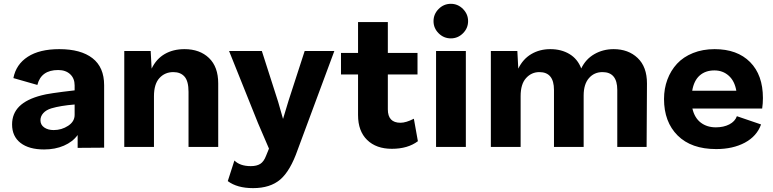

<svg xmlns="http://www.w3.org/2000/svg" viewBox="-20 -766 4029 1001"><path d="M289.1 -509.8Q401.4 -509.8 462.2 -462.6Q522.9 -415.5 522.9 -321.8V-128.9V3.9L384.8 4.9V-62Q358.9 -26.4 313.2 -6.6Q267.6 13.2 210 13.2Q130.9 13.2 86.9 -21Q43 -55.2 43 -117.2Q43 -173.8 80.8 -211.4Q118.7 -249 196.8 -269Q229.5 -278.8 369.1 -294.9V-320.8Q369.1 -357.4 345.7 -379.2Q322.3 -400.9 283.2 -400.9Q194.3 -400.9 174.8 -323.2L49.8 -358.9Q63.5 -430.2 124.8 -470Q186 -509.8 289.1 -509.8ZM190.9 -139.2Q190.9 -115.2 210.4 -101.6Q230 -87.9 259.8 -87.9Q301.3 -87.9 335.2 -110.1Q369.1 -132.3 369.1 -167V-221.2Q295.9 -215.3 248 -201.2Q220.7 -192.9 205.8 -176.3Q190.9 -159.7 190.9 -139.2Z M941.9 -509.8Q1021.5 -509.8 1069.6 -463.6Q1117.7 -417.5 1117.7 -331.1V0H962.9V-287.1Q962.9 -342.8 942.1 -366.5Q921.4 -390.1 883.8 -390.1Q839.8 -390.1 811.3 -359.1Q782.7 -328.1 782.7 -264.2V0H627.9V-500H765.6L770.5 -408.2Q794.9 -459 838.9 -484.4Q882.8 -509.8 941.9 -509.8Z M1532.2 14.2Q1493.7 125 1441.2 169.9Q1388.7 214.8 1299.3 214.8Q1216.3 214.8 1167.5 178.2L1202.1 70.8Q1231.4 100.1 1287.6 100.1Q1318.4 100.1 1336.9 88.4Q1355.5 76.7 1367.2 45.9L1382.3 8.8L1325.2 -124L1174.3 -500H1345.2L1430.2 -234.9L1455.6 -146L1484.4 -241.2L1568.4 -500H1723.1Z M2002 -195.8Q2002 -126 2067.9 -126Q2096.7 -126 2137.7 -147L2158.7 -29.8Q2106 9.8 2022.9 9.8Q1941.4 9.8 1894 -36.4Q1846.7 -82.5 1846.7 -166V-377.9H1757.8V-490.2H1846.7V-650.9H2002V-490.2H2156.7V-377.9H2002Z M2330.6 -565.9Q2293.5 -565.9 2266.8 -592.5Q2240.2 -619.1 2240.2 -655.8Q2240.2 -692.4 2266.8 -719.2Q2293.5 -746.1 2330.6 -746.1Q2367.2 -746.1 2393.8 -719.2Q2420.4 -692.4 2420.4 -655.8Q2420.4 -619.1 2393.8 -592.5Q2367.2 -565.9 2330.6 -565.9ZM2253.4 0V-500H2408.7V0Z M3179.2 -509.8Q3255.9 -509.8 3304.4 -463.6Q3353 -417.5 3353 -331.1L3351.1 0H3198.2V-296.9Q3198.2 -390.1 3121.1 -390.1Q3077.6 -390.1 3050.3 -358.4Q3022.9 -326.7 3022.9 -268.1V0H2868.2V-296.9Q2868.2 -390.1 2792 -390.1Q2751 -390.1 2722.7 -358.9Q2694.3 -327.6 2694.3 -265.1V0H2539.1V-500H2677.2L2682.1 -408.2Q2706.5 -458.5 2750 -484.1Q2793.5 -509.8 2849.1 -509.8Q2906.2 -509.8 2948.7 -484.4Q2991.2 -459 3010.3 -409.2Q3033.7 -458 3078.9 -483.9Q3124 -509.8 3179.2 -509.8Z M3713.9 11.2Q3584 11.2 3512.9 -59.6Q3441.9 -130.4 3441.9 -250Q3441.9 -304.2 3459.5 -351.3Q3477.1 -398.4 3509.8 -433.8Q3542.5 -469.2 3593 -489.5Q3643.6 -509.8 3705.6 -509.8Q3823.7 -509.8 3890.6 -442.4Q3957.5 -375 3957.5 -254.9Q3957.5 -226.6 3953.6 -200.2H3589.8Q3601.1 -151.4 3633.5 -126.7Q3666 -102.1 3711.9 -102.1Q3752.4 -102.1 3782.2 -117.4Q3812 -132.8 3821.8 -160.2L3947.8 -117.2Q3925.8 -55.7 3863.3 -22.2Q3800.8 11.2 3713.9 11.2ZM3588.9 -293H3818.8Q3810.1 -343.8 3779.3 -371.3Q3748.5 -398.9 3704.6 -398.9Q3657.7 -398.9 3627.7 -372.3Q3597.7 -345.7 3588.9 -293Z"/></svg>

Font: Human Sans
Style: Bold
Weight: 700
Designer: Tim Radville
Foundry: Continuum
Version: Version 1.000;FEAKit 1.0